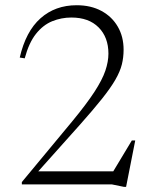

<svg xmlns="http://www.w3.org/2000/svg" viewBox="-20 -705 596 734"><path d="M405.5 -37.5 484 -168H497L462 9.5H454.5L408 0H63.5V-9L256 -241Q310.5 -307 340.8 -353.5Q371 -400 382.8 -434.8Q394.5 -469.5 394.5 -500Q394.5 -562.5 357 -600.2Q319.5 -638 253 -638Q214.5 -638 179.5 -623.8Q144.5 -609.5 117.5 -575.5Q90.5 -541.5 74.5 -482L55.5 -485Q78.5 -585 134.8 -635Q191 -685 273 -685Q327.5 -685 367.8 -663.2Q408 -641.5 430.2 -603.2Q452.5 -565 452.5 -515Q452.5 -485.5 445.8 -458.5Q439 -431.5 421 -400.2Q403 -369 370 -327.5Q337 -286 284.5 -227L108 -29.5L109.5 -50H427Z"/></svg>

Font: Newsreader 24pt Light
Style: Regular
Weight: 300
Designer: Hugues Gentile
Foundry: Production Type
Version: Version 1.003